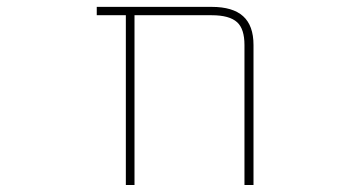

<svg xmlns="http://www.w3.org/2000/svg" viewBox="-20 -564 1040 561"><path d="M694.3 -23.4V-432.6Q694.3 -479.5 672.9 -499Q650.4 -519.5 598.6 -519.5H373V-23.4H347.7V-519.5H262.7V-543.9H598.6Q660.2 -543.9 690.4 -516.6Q720.7 -489.3 720.7 -432.6V-23.4Z"/></svg>

Font: Mgen+ 1m thin
Style: Regular
Weight: 100
Designer: [Source Han Sans]
Ryoko NISHIZUKA  (kana & ideographs); Paul D. Hunt (Latin, Greek & Cyrillic); Wenlong ZHANG  (bopomofo
Version: Version 1.059.20150602